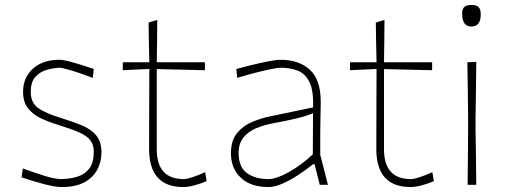

<svg xmlns="http://www.w3.org/2000/svg" viewBox="-20 -745 2042 774"><path d="M229 9Q202 9 156.8 -3Q111.5 -15 67 -30L72 -66Q121 -48 161.5 -35.5Q202 -23 229 -23Q264 -24 293.2 -33.2Q322.5 -42.5 340.2 -66Q358 -89.5 358 -133Q358 -161.5 344.2 -179.5Q330.5 -197.5 298 -211.8Q265.5 -226 210 -243Q174.5 -254 143.2 -269Q112 -284 92.5 -309Q73 -334 73 -375Q73 -432 112.5 -468Q152 -504 220 -504Q234 -504 259.8 -497.2Q285.5 -490.5 312.8 -481.8Q340 -473 358 -467L354 -431Q311.5 -447.5 271.8 -459.8Q232 -472 220 -472Q197.5 -471 170.5 -464Q143.5 -457 123.8 -436.5Q104 -416 104 -374Q104 -331.5 133.2 -310Q162.5 -288.5 230 -268Q276 -254 312 -238.8Q348 -223.5 368.5 -198.5Q389 -173.5 389 -130Q389 -93 372.2 -61.2Q355.5 -29.5 320.2 -10.2Q285 9 229 9Z M719 9Q581 9 581 -145Q581 -242.5 581.5 -328.8Q582 -415 582 -467L475 -462V-494H582Q581 -536 580.2 -574.2Q579.5 -612.5 579 -654L614 -665Q613.5 -615.5 613.2 -578Q613 -540.5 612 -494H806V-462Q758 -463 708.8 -464.2Q659.5 -465.5 612 -466.5V-143Q612 -23 721 -23Q732.5 -23 756.8 -31Q781 -39 807 -51L813 -15Q796 -7 768 1Q740 9 719 9Z M1062 9Q990 9 950.5 -28.8Q911 -66.5 911 -127Q911 -179 936 -209Q961 -239 997.8 -254Q1034.5 -269 1069 -276L1242 -312Q1244.5 -381 1227 -415.2Q1209.5 -449.5 1178.8 -460.8Q1148 -472 1111 -472Q1100 -472 1072.8 -466.5Q1045.5 -461 1009.5 -451.8Q973.5 -442.5 936 -431L933 -467Q955 -473 990 -481.8Q1025 -490.5 1058.8 -497.2Q1092.5 -504 1111 -504Q1185.5 -504 1229.2 -463.8Q1273 -423.5 1273 -334Q1273 -313 1272 -279.2Q1271 -245.5 1271 -211V-121Q1279 -90 1286 -62.5Q1293 -35 1302 0H1269L1248 -83H1242Q1214 -60.5 1182 -39.5Q1150 -18.5 1118.8 -4.8Q1087.5 9 1062 9ZM1062 -23Q1093.5 -23 1144 -51Q1194.5 -79 1241 -123L1242 -289Q1232.5 -284.5 1216.5 -279Q1200.5 -273.5 1169 -266Q1137.5 -258.5 1081 -248Q1043.5 -241 1012 -227.8Q980.5 -214.5 961.2 -190.5Q942 -166.5 942 -128Q942 -71 975.8 -47Q1009.5 -23 1062 -23Z M1635 9Q1497 9 1497 -145Q1497 -242.5 1497.5 -328.8Q1498 -415 1498 -467L1391 -462V-494H1498Q1497 -536 1496.2 -574.2Q1495.5 -612.5 1495 -654L1530 -665Q1529.5 -615.5 1529.2 -578Q1529 -540.5 1528 -494H1722V-462Q1674 -463 1624.8 -464.2Q1575.5 -465.5 1528 -466.5V-143Q1528 -23 1637 -23Q1648.5 -23 1672.8 -31Q1697 -39 1723 -51L1729 -15Q1712 -7 1684 1Q1656 9 1635 9Z M1865 0Q1866 -56.5 1866.2 -108.5Q1866.5 -160.5 1867 -221V-271Q1866.5 -332 1865.8 -385Q1865 -438 1864 -494L1900 -495.5Q1899.5 -439 1898.8 -385.5Q1898 -332 1897 -271V-221Q1898 -160.5 1898.8 -108.5Q1899.5 -56.5 1900 0ZM1880 -638Q1843 -638 1843 -690Q1843 -709.5 1852 -717.2Q1861 -725 1881 -725Q1900.5 -725 1909.2 -716.5Q1918 -708 1918 -687Q1918 -638 1880 -638Z"/></svg>

Font: Commissioner Loud Thin
Style: Regular
Weight: 100
Designer: Kostas Bartsokas
Foundry: Kostas Bartsokas
Version: Version 1.000; ttfautohint (v1.8.3)